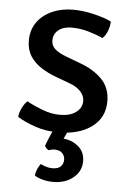

<svg xmlns="http://www.w3.org/2000/svg" viewBox="-53 -545 542 807"><g transform="rotate(5 218.5 -142.0)"><path d="M32 -37Q33 -54 42.8 -74.2Q52.5 -94.5 65 -105.5Q96.5 -88.5 132.8 -74.8Q169 -61 206 -61Q248.5 -61 273.2 -79.5Q298 -98 298.5 -126.5Q298.5 -148.5 282 -167Q265.5 -185.5 233.5 -197L175.5 -218.5Q141 -231 112 -249.8Q83 -268.5 65.8 -295.5Q48.5 -322.5 48.5 -360.5Q48.5 -405.5 71.5 -438Q94.5 -470.5 134.2 -488.2Q174 -506 223.5 -506Q263.5 -506 308.8 -495.5Q354 -485 384.5 -470.5Q385 -452.5 377 -431.2Q369 -410 355.5 -398Q330 -410 295 -420.2Q260 -430.5 222.5 -430.5Q189 -430.5 168 -413.8Q147 -397 147 -369.5Q147 -348 163.2 -333.5Q179.5 -319 211.5 -307L273 -284Q329 -263.5 364.2 -227.8Q399.5 -192 399.5 -134.5Q399.5 -65.5 346 -26.2Q292.5 13 205.5 13Q153 13 108.8 -2Q64.5 -17 32 -37ZM155 74Q161 57 171.2 33Q181.5 9 190 -6H252Q247 1 240.5 14.8Q234 28.5 230 37.5Q267.5 41 293.8 64Q320 87 320 125Q320 167.5 286.2 195Q252.5 222.5 201.5 222.5Q178.5 222.5 157.2 216.8Q136 211 123.5 202.5Q124.5 188.5 130.2 175.2Q136 162 144 152Q153.5 157.5 167 161.5Q180.5 165.5 194 165.5Q218 165.5 229 153.8Q240 142 240 126Q240 109.5 229 98Q218 86.5 196 86.5Q190 86.5 184 87.8Q178 89 172.5 91.5Q159.5 85.5 155 74Z"/></g></svg>

Font: Signika Negative
Style: Regular
Weight: 400
Designer: Anna Giedry
Foundry: Anna Giedry
Version: Version 2.001